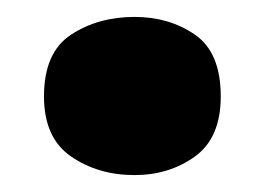

<svg xmlns="http://www.w3.org/2000/svg" viewBox="-20 -467 329 227"><path d="M32 -353Q32 -405 64 -426Q96 -447 139 -447Q180 -447 210.5 -426Q241 -405 241 -353Q241 -304 210.5 -282Q180 -260 139 -260Q96 -260 64 -282Q32 -304 32 -353Z"/></svg>

Font: Noto Sans Display Black
Style: Regular
Weight: 900
Designer: Monotype Design Team
Foundry: Monotype Imaging Inc.
Version: Version 2.003